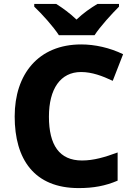

<svg xmlns="http://www.w3.org/2000/svg" viewBox="-20 -951 683 981"><path d="M281 -771H463C492 -816 553 -882 588 -917V-931H478C443 -910 405 -884 371 -851C336 -884 302 -909 267 -931H155V-917C193 -881 252 -816 281 -771ZM394 -583C450 -583 503 -563 556 -538L609 -674C541 -707 465 -724 395 -724C176 -724 55 -572 55 -356C55 -137 155 10 382 10C457 10 518 -1 581 -28V-172C516 -148 459 -131 399 -131C283 -131 230 -210 230 -355C230 -497 289 -583 394 -583Z"/></svg>

Font: Noto Sans Telugu ExtraBold
Style: Regular
Weight: 800
Designer: Jelle Bosma - Monotype Design Team
Foundry: Monotype Imaging Inc.
Version: Version 2.005